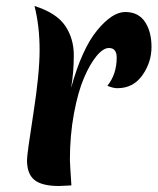

<svg xmlns="http://www.w3.org/2000/svg" viewBox="-20 -618 525 640"><path d="M217 -325Q253 -455 303.5 -516.5Q354 -578 397.5 -578Q441 -578 463 -545.5Q485 -513 485 -461.5Q485 -410 454.5 -367Q424 -324 371 -324Q357 -324 338 -332Q369 -371 369 -426Q369 -458 343 -458Q324 -458 302 -431.5Q280 -405 260 -358.5Q240 -312 226.5 -239.5Q213 -167 213 -85Q213 -75 218 0Q186 2 177 2Q120 2 95 -18Q70 -38 70 -84Q70 -104 91 -238Q112 -372 112 -451.5Q112 -531 95 -598Q168 -575 197 -532.5Q226 -490 226 -433.5Q226 -377 217 -325Z"/></svg>

Font: MeriendaOneRegular
Style: Regular
Weight: 400
Designer: Eduardo Rodriguez Tunni
Foundry: Eduardo Rodriguez Tunni
Version: Version 1.001